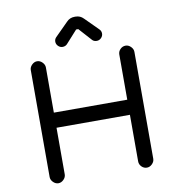

<svg xmlns="http://www.w3.org/2000/svg" viewBox="-94 -967 972 1051"><g transform="rotate(-10 392.0 -441.0)"><path d="M298 -731Q284 -731 273.5 -741.5Q263 -752 263 -766Q263 -780 273 -790L346 -863Q364 -882 390 -882H396Q422 -882 440 -863L513 -790Q523 -780 523 -766Q523 -752 512.5 -741.5Q502 -731 488 -731Q472 -731 463 -741L399 -812H387L323 -741Q313 -731 298 -731ZM188 -42Q188 -26 175 -13Q162 0 146 0Q130 0 117 -13Q104 -26 104 -42V-636Q104 -652 117 -665Q130 -678 146 -678Q162 -678 175 -665Q188 -652 188 -636V-385H596V-636Q596 -653 608.5 -665.5Q621 -678 638 -678Q654 -678 667 -665Q680 -652 680 -636V-42Q680 -26 667 -13Q654 0 638 0Q621 0 608.5 -12.5Q596 -25 596 -42V-301H188Z"/></g></svg>

Font: Jura
Style: Bold
Weight: 700
Designer: Daniel Johnson, Alexei Vanyashin
Foundry: Daniel Johnson
Version: Version 5.103